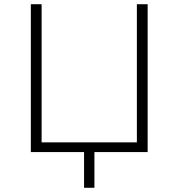

<svg xmlns="http://www.w3.org/2000/svg" viewBox="-20 -720 845 909"><path d="M679 -700V0H427V169H378V0H126V-700H177V-46H628V-700Z"/></svg>

Font: MOST Montserrat Light
Style: Regular
Weight: 300
Designer: Julieta Ulanovsky
Foundry: Julieta Ulanovsky
Version: Version 8.000;March 11, 2024;FontCreator 15.0.0.2926 64-bit